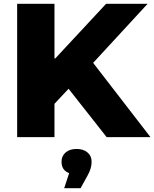

<svg xmlns="http://www.w3.org/2000/svg" viewBox="-20 -720 810 1008"><path d="M340 -254 266 -175V0H70V-700H266V-413H270L537 -700H755L469 -390L770 0H540ZM461 129Q461 164 440 201L403 268H317L343 189Q303 174 303 129Q303 99 324.5 80.5Q346 62 382 62Q418 62 439.5 80.5Q461 99 461 129Z"/></svg>

Font: CMG Sans ExtraBold
Style: Regular
Weight: 800
Designer: Julieta Ulanovsky
Foundry: Julieta Ulanovsky
Version: Version 7.200